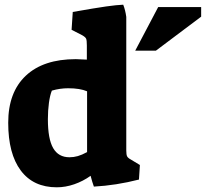

<svg xmlns="http://www.w3.org/2000/svg" viewBox="-20 -785 877 818"><path d="M15 -262Q15 -392 90 -462.5Q165 -533 303 -533Q306 -533 350 -531V-591Q350 -613 347 -620Q344 -627 330 -635L285 -658L290 -734Q386 -751 432 -757.5Q478 -764 505 -765Q514 -742 518 -713V-144Q518 -126 521.5 -119Q525 -112 538 -105L576 -82L572 -20Q474 5 380 10Q373 -9 366 -36Q334 -13 296.5 0Q259 13 222 13Q122 13 68.5 -58.5Q15 -130 15 -262ZM654 -755H837V-714L644 -569H556ZM351 -137V-396Q321 -409 270 -409Q236 -409 201 -399Q193 -380 188.5 -347Q184 -314 184 -277Q184 -193 206.5 -154Q229 -115 276 -115Q294 -115 311.5 -120Q329 -125 351 -137Z"/></svg>

Font: Suez One
Style: Regular
Weight: 400
Designer: Michal Sahar
Foundry: Hagilda
Version: Version 1.001